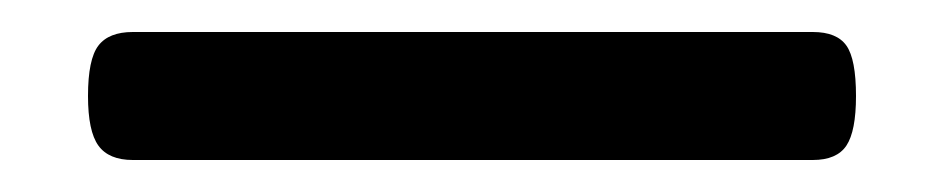

<svg xmlns="http://www.w3.org/2000/svg" viewBox="-20 36 590 120"><path d="M63 136Q48 136 41.5 127Q35 118 35 96Q35 73 41.5 64.5Q48 56 63 56H488Q503 56 509 64.5Q515 73 515 96Q515 118 509 127Q503 136 488 136Z"/></svg>

Font: Playwrite HR Lijeva
Style: Regular
Weight: 400
Designer: Veronika Burian, José Scaglione
Foundry: TypeTogether
Version: Version 1.002